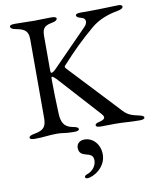

<svg xmlns="http://www.w3.org/2000/svg" viewBox="-99 -731 885 1082"><g transform="rotate(-10 344.0 -190.0)"><path d="M60 5C114 5 137 -2 186 -2C224 -2 230 5 284 5C301 5 313 2 313 -6C313 -15 303 -20 280 -24C230 -33 218 -67 216 -110C213 -190 211 -239 211 -302C211 -309 210 -323 215 -323C220 -323 230 -314 238 -306L450 -72C458 -63 465 -55 465 -47C465 -39 457 -32 437 -27C418 -23 410 -19 410 -10C410 -2 422 1 439 1C484 1 495 0 520 0C575 0 600 5 659 5C676 5 688 2 688 -6C688 -15 678 -19 655 -24C598 -36 588 -47 545 -95L303 -353C296 -360 293 -366 298 -371C368 -448 418 -497 490 -558C536 -597 592 -615 642 -624C665 -628 675 -635 675 -644C675 -651 666 -655 653 -655C640 -655 548 -651 491 -651H437C420 -651 408 -648 408 -640C408 -631 416 -626 439 -620C451 -617 458 -608 458 -597C458 -588 453 -577 443 -567L243 -363C236 -355 223 -345 216 -345C211 -345 211 -359 211 -364V-551C211 -590 215 -613 265 -622C288 -626 298 -633 298 -642C298 -650 286 -653 269 -653C215 -653 210 -651 172 -651C128 -651 114 -653 60 -653C43 -653 31 -650 31 -642C31 -633 41 -626 64 -622C114 -613 131 -597 131 -551V-101C131 -51 114 -33 64 -24C41 -20 31 -15 31 -6C31 2 43 5 60 5ZM313 275C347 275 421 232 421 158C421 98 381 57 333 57C306 57 288 74 288 97C288 124 302 135 326 141C354 148 369 155 369 183C369 210 350 241 314 253C305 256 300 261 300 266C300 271 305 275 313 275Z"/></g></svg>

Font: EB Garamond
Style: Regular
Weight: 400
Designer: Georg Duffner and Octavio Pardo
Foundry: Georg Duffner
Version: Version 1.000;PS 001.000;hotconv 1.0.88;makeotf.lib2.5.64775